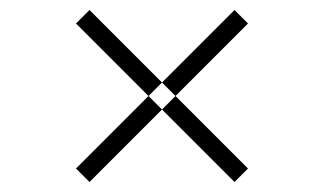

<svg xmlns="http://www.w3.org/2000/svg" viewBox="-20 -548 649 384"><path d="M304 -383 277 -356 132 -501 159 -528ZM331 -356 304 -383 449 -528 476 -501ZM277 -356 304 -329 159 -184 132 -211ZM331 -356 476 -211 449 -184 304 -329Z"/></svg>

Font: Exo ExtraLight
Style: Regular
Weight: 275
Designer: Natanael Gama
Foundry: Natanael Gama
Version: Version 1.500; ttfautohint (v1.6)